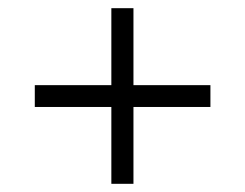

<svg xmlns="http://www.w3.org/2000/svg" viewBox="-20 -592 599 469"><path d="M252 -143V-330.7H65V-384H252V-572H306V-384H494V-330.7H306V-143Z"/></svg>

Font: Noto Serif Hentaigana ExtraLight
Style: Regular
Weight: 200
Designer: Kazuhiro Yamada
Foundry: nipponia
Version: Version 1.000